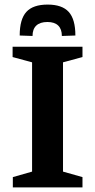

<svg xmlns="http://www.w3.org/2000/svg" viewBox="-20 -818 415 838"><path d="M36 0V-45L120 -69V-546L35 -569V-614H340V-569L255 -546V-69L340 -45V0ZM122 -661 66 -663Q66 -734 95 -766Q124 -798 188 -798Q251 -798 280 -766Q309 -734 309 -663L250 -661Q250 -691 234 -706.5Q218 -722 187 -722Q155 -722 138.5 -706.5Q122 -691 122 -661Z"/></svg>

Font: Manuale
Style: Regular
Weight: 400
Designer: Eduardo Tunni / Pablo Cosgaya
Foundry: Eduardo Tunni / Pablo Cosgaya
Version: Version 1.002